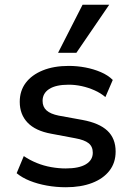

<svg xmlns="http://www.w3.org/2000/svg" viewBox="-20 -778 552 807"><path d="M257 9Q216 9 177 2Q138 -5 105.5 -18Q73 -31 50 -50L80 -122Q105 -105 134.5 -93Q164 -81 195.5 -75.5Q227 -70 256 -70Q312 -70 341 -87.5Q370 -105 370 -136Q370 -162 352.5 -176Q335 -190 296 -197L195 -216Q129 -228 96 -262.5Q63 -297 63 -350Q63 -396 88 -429.5Q113 -463 159.5 -482Q206 -501 269 -501Q304 -501 338.5 -494.5Q373 -488 403.5 -475Q434 -462 454 -442L423 -370Q403 -387 377 -398.5Q351 -410 323.5 -416Q296 -422 269 -422Q215 -422 187 -404Q159 -386 159 -354Q159 -329 175.5 -314Q192 -299 227 -292L326 -274Q397 -261 431.5 -228.5Q466 -196 466 -141Q466 -94 440 -60.5Q414 -27 367 -9Q320 9 257 9ZM224 -556 327 -758H439L301 -556Z"/></svg>

Font: NunitoSans_10ptSemiBold
Style: Regular
Weight: 600
Designer: Vernon Adams
Foundry: Vernon Adams
Version: Version 3.101;gftools[0.9.27]